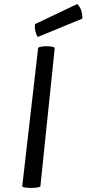

<svg xmlns="http://www.w3.org/2000/svg" viewBox="-20 -927 428 950"><path d="M89.8 -3.9Q95.7 0 106.4 1Q117.2 2.9 134.8 2.9Q151.4 2.9 162.1 1Q172.9 0 179.7 -3.9Q204.1 -233.4 251 -691.4Q245.1 -694.3 235.4 -696.3Q225.6 -698.2 210.9 -698.2Q196.3 -698.2 185.5 -696.3Q174.8 -694.3 168.9 -691.4Q142.6 -461.9 89.8 -3.9ZM153.3 -807.6Q152.3 -801.8 152.3 -795.9Q152.3 -783.2 155.3 -771.5Q159.2 -754.9 167 -744.1Q240.2 -774.4 387.7 -835Q387.7 -856.4 381.8 -876Q375 -894.5 362.3 -907.2Q292 -874 153.3 -807.6Z"/></svg>

Font: cl
Style: Italic
Weight: 400
Designer: Mitja Miklavcic
Version: Version 7.504; 2011; Build 1022